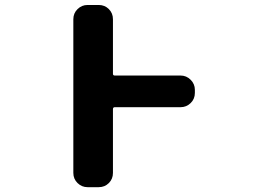

<svg xmlns="http://www.w3.org/2000/svg" viewBox="-20 -776 1040 776"><path d="M334 -19.5Q310.5 -19.5 293.5 -36.1Q276.4 -52.7 276.4 -77.1V-698.2Q276.4 -722.7 293.5 -739.3Q310.5 -755.9 334 -755.9H378.9Q403.3 -755.9 419.9 -739.3Q436.5 -722.7 436.5 -698.2V-477.5Q436.5 -470.7 444.3 -470.7H710Q733.4 -470.7 750.5 -453.6Q767.6 -436.5 767.6 -413.1V-400.4Q767.6 -376 750.5 -359.4Q733.4 -342.8 710 -342.8H444.3Q436.5 -342.8 436.5 -335V-77.1Q436.5 -52.7 419.9 -36.1Q403.3 -19.5 378.9 -19.5Z"/></svg>

Font: Rounded Mgen+ 2m bold
Style: Bold
Weight: 700
Designer: [Source Han Sans]
Ryoko NISHIZUKA  (kana & ideographs); Paul D. Hunt (Latin, Greek & Cyrillic); Wenlong ZHANG  (bopomofo
Version: Version 1.059.20150602